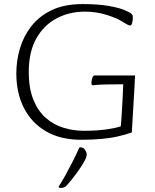

<svg xmlns="http://www.w3.org/2000/svg" viewBox="-20 -672 758 941"><path d="M377 13Q277 13 206 -28Q135 -69 97.5 -142.5Q60 -216 60 -312Q60 -374 77.5 -434Q95 -494 133.5 -543.5Q172 -593 234 -622.5Q296 -652 384 -652Q460 -652 509.5 -643.5Q559 -635 586.5 -624Q614 -613 622 -606Q626 -603 628.5 -599Q631 -595 631 -588Q631 -578 629.5 -568.5Q628 -559 625.5 -553Q623 -547 619 -547Q613 -547 605 -551Q597 -555 581 -565Q556 -582 504.5 -598.5Q453 -615 396 -615Q320 -615 257.5 -582Q195 -549 158 -483.5Q121 -418 121 -319Q121 -239 143.5 -183.5Q166 -128 204 -94.5Q242 -61 290.5 -46Q339 -31 391 -31Q455 -31 503 -38Q551 -45 572 -53Q573 -60 574.5 -83Q576 -106 578 -137Q580 -168 581.5 -200.5Q583 -233 584 -259Q524 -259 493 -258Q462 -257 450.5 -255.5Q439 -254 436 -254Q432 -254 430 -257Q428 -260 428 -264Q428 -278 432.5 -290Q437 -302 443 -302H642Q640 -256 637 -209.5Q634 -163 631.5 -116.5Q629 -70 626 -23Q595 -12 558 -3.5Q521 5 476 9Q431 13 377 13ZM278 249Q274 249 270.5 247.5Q267 246 267 244Q267 242 278 226Q284 217 300 188Q316 159 334.5 123Q353 87 366 57Q368 52 369 51Q370 50 373 50Q378 50 381.5 51Q385 52 388.5 54Q392 56 394 59Q399 65 402 72Q405 79 405 85Q405 97 394.5 116.5Q384 136 368 159Q352 182 335 203.5Q318 225 304 240Q300 244 293 246.5Q286 249 278 249Z"/></svg>

Font: Briem Hand Thin
Style: Regular
Weight: 100
Designer: Gunnlaugur SE Briem, Eben Sorkin
Foundry: Sorkin Type Co.
Version: Version 1.003